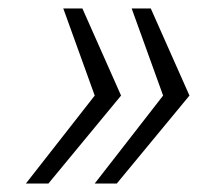

<svg xmlns="http://www.w3.org/2000/svg" viewBox="-20 -530 508 452"><path d="M203 -98 364 -305 290 -510H335L426 -305L255 -98ZM41 -98 203 -305 129 -510H174L265 -305L94 -98Z"/></svg>

Font: Saira Thin Light
Style: Italic
Weight: 300
Italic angle: -12°
Version: Version 1.101